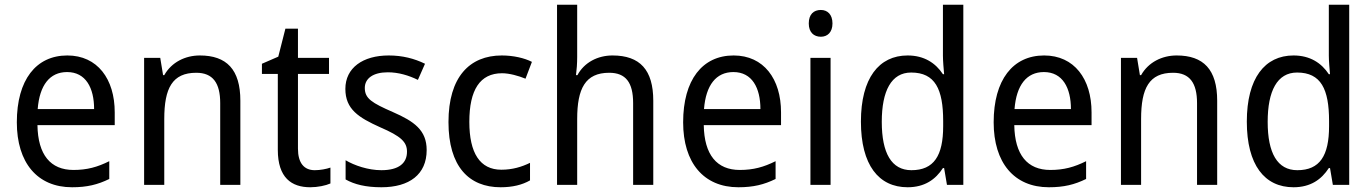

<svg xmlns="http://www.w3.org/2000/svg" viewBox="-20 -780 5789 810"><path d="M264 -546C132 -546 51 -443 51 -264C51 -94 137 10 284 10C347 10 392 -1 441 -25V-100C391 -75 347 -63 290 -63C193 -63 140 -127 138 -252H464V-306C464 -447 391 -546 264 -546ZM263 -476C342 -476 377 -409 377 -320H139C147 -421 190 -476 263 -476Z M823 -546C762 -546 704 -518 673 -463H668L656 -536H588V0H673V-278C673 -408 707 -473 808 -473C878 -473 909 -430 909 -345V0H994V-355C994 -487 936 -546 823 -546Z M1308 -62C1263 -62 1237 -92 1237 -153V-468H1368V-536H1237V-659H1184L1154 -541L1085 -511V-468H1152V-148C1152 -30 1210 10 1289 10C1320 10 1354 3 1374 -6V-73C1357 -67 1331 -62 1308 -62Z M1780 -147C1780 -231 1727 -268 1638 -307C1549 -346 1519 -364 1519 -409C1519 -449 1554 -475 1616 -475C1661 -475 1704 -462 1743 -443L1773 -511C1728 -533 1678 -546 1620 -546C1511 -546 1437 -494 1437 -405C1437 -319 1493 -284 1584 -243C1672 -205 1697 -181 1697 -140C1697 -92 1663 -62 1589 -62C1533 -62 1475 -82 1438 -104V-23C1475 -2 1523 10 1589 10C1707 10 1780 -44 1780 -147Z M2092 10C2142 10 2183 0 2216 -19V-93C2181 -76 2142 -64 2095 -64C2005 -64 1960 -134 1960 -266C1960 -401 2005 -471 2098 -471C2129 -471 2168 -460 2197 -448L2224 -519C2193 -535 2146 -546 2097 -546C1961 -546 1872 -455 1872 -265C1872 -78 1958 10 2092 10Z M2415 -540V-760H2330V0H2415V-278C2415 -406 2449 -473 2550 -473C2620 -473 2651 -432 2651 -345V0H2736V-355C2736 -485 2680 -546 2564 -546C2502 -546 2445 -517 2416 -463H2410C2413 -485 2415 -513 2415 -540Z M3075 -546C2943 -546 2862 -443 2862 -264C2862 -94 2948 10 3095 10C3158 10 3203 -1 3252 -25V-100C3202 -75 3158 -63 3101 -63C3004 -63 2951 -127 2949 -252H3275V-306C3275 -447 3202 -546 3075 -546ZM3074 -476C3153 -476 3188 -409 3188 -320H2950C2958 -421 3001 -476 3074 -476Z M3443 -738C3413 -738 3392 -720 3392 -681C3392 -644 3413 -625 3443 -625C3471 -625 3492 -644 3492 -681C3492 -719 3471 -738 3443 -738ZM3484 -536H3399V0H3484Z M3809 10C3881 10 3927 -23 3958 -71H3963L3975 0H4044V-760H3958V-545C3958 -524 3961 -489 3963 -467H3958C3927 -514 3879 -546 3809 -546C3688 -546 3612 -450 3612 -267C3612 -84 3687 10 3809 10ZM3825 -62C3741 -62 3700 -134 3700 -266C3700 -396 3740 -474 3824 -474C3925 -474 3959 -404 3959 -269V-248C3959 -123 3920 -62 3825 -62Z M4385 -546C4253 -546 4172 -443 4172 -264C4172 -94 4258 10 4405 10C4468 10 4513 -1 4562 -25V-100C4512 -75 4468 -63 4411 -63C4314 -63 4261 -127 4259 -252H4585V-306C4585 -447 4512 -546 4385 -546ZM4384 -476C4463 -476 4498 -409 4498 -320H4260C4268 -421 4311 -476 4384 -476Z M4944 -546C4883 -546 4825 -518 4794 -463H4789L4777 -536H4709V0H4794V-278C4794 -408 4828 -473 4929 -473C4999 -473 5030 -430 5030 -345V0H5115V-355C5115 -487 5057 -546 4944 -546Z M5437 10C5509 10 5555 -23 5586 -71H5591L5603 0H5672V-760H5586V-545C5586 -524 5589 -489 5591 -467H5586C5555 -514 5507 -546 5437 -546C5316 -546 5240 -450 5240 -267C5240 -84 5315 10 5437 10ZM5453 -62C5369 -62 5328 -134 5328 -266C5328 -396 5368 -474 5452 -474C5553 -474 5587 -404 5587 -269V-248C5587 -123 5548 -62 5453 -62Z"/></svg>

Font: Noto Sans Bengali SemiCondensed
Style: Regular
Weight: 400
Width: 4
Designer: Jelle Bosma - Monotype Design Team
Foundry: Monotype Imaging Inc.
Version: Version 2.003